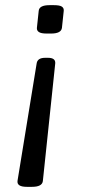

<svg xmlns="http://www.w3.org/2000/svg" viewBox="-20 -545 334 744"><path d="M161 -415Q139 -415 130.5 -421Q122 -427 123 -437L130 -503Q132 -525 172 -525H189Q211 -525 219.5 -519.5Q228 -514 227 -503L220 -437Q217 -415 178 -415ZM84 179Q44 179 48 155L122 -299Q125 -321 155 -321H166Q196 -321 194 -299L146 157Q143 179 104 179Z"/></svg>

Font: Asap
Style: Italic
Weight: 400
Italic angle: -6°
Designer: Pablo Cosgaya
Foundry: Omnibus-Type
Version: Version 3.001; ttfautohint (v1.8.3)